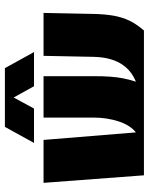

<svg xmlns="http://www.w3.org/2000/svg" viewBox="66 -660 594 765"><g transform="rotate(-90 362.5 -277.0)"><path d="M47 0 17 -400H188L218 -32Q247 -55 262 -101.5Q277 -148 277 -200V-400H442V-200Q442 -162 440 -134.5Q438 -107 433.5 -83.5Q429 -60 420 -32Q516 -71 519 -200L523 -400H694L690 -200Q689 -155 683 -121Q677 -87 663.5 -58.5Q650 -30 624 0ZM176 -438 240 -554H474L538 -438H402L357 -519L313 -438Z"/></g></svg>

Font: Tac One
Style: Regular
Weight: 400
Designer: Oluseyi Olusanya, David Udoh, Eyiyemi Adegbite, Mirko Velimirović
Version: Version 1.003; ttfautohint (v1.8.4.7-5d5b)